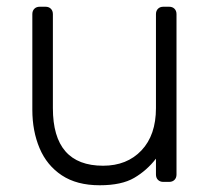

<svg xmlns="http://www.w3.org/2000/svg" viewBox="-20 -540 625 570"><path d="M276 10Q208 10 163.5 -19.5Q119 -49 97.5 -100Q76 -151 76 -214V-498Q76 -508 82 -514Q88 -520 98 -520H115Q125 -520 131 -514Q137 -508 137 -498V-219Q137 -48 286 -48Q357 -48 400 -93.5Q443 -139 443 -219V-498Q443 -508 449 -514Q455 -520 465 -520H482Q492 -520 498 -514Q504 -508 504 -498V-22Q504 -12 498 -6Q492 0 482 0H465Q455 0 449 -6Q443 -12 443 -22V-69Q416 -34 378.5 -12Q341 10 276 10Z"/></svg>

Font: Rubik Light Light
Style: Regular
Weight: 300
Version: Version 2.101